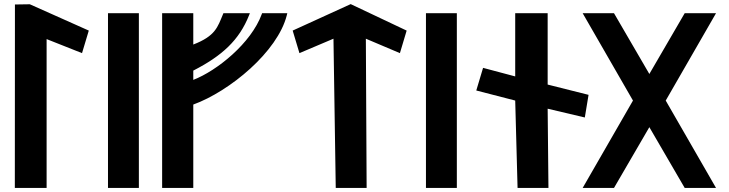

<svg xmlns="http://www.w3.org/2000/svg" viewBox="-20 -925 3589 945"><path d="M209.4 0V-732.6L383.7 -663.5L417 -774.5L126.8 -904L53.5 -902.9L53 0Z M663.5 0V-860H511.5V0Z M931.3 -410.4C1110 -475.2 1347.1 -670.6 1391.8 -850.7L1394 -860H1270L1268.2 -855C1216 -712.4 1048.3 -577 931.3 -531.8V-577.5C1072.6 -649.9 1157 -726.9 1205.8 -849.8L1209.8 -860H1079.7L1077.7 -855.3C1051.1 -792 1040.8 -747.9 931.3 -705.8V-860H778V0H931.3Z M1780.7 -734.5 1948.3 -663.5 1981.5 -774.4 1706.1 -904.8 1420.5 -774.5 1453.8 -663.5 1621.3 -734.5 1632.5 0H1784.5Z M2228.5 0V-860H2076.5V0Z M2858.4 -346.8 2876.8 -458.2 2675.5 -508.8V-860H2515.8V-548.9L2357.6 -591L2324.2 -479.6L2515.8 -430.1L2527.4 0H2679.4L2675.5 -390Z M3256.6 -430 3504.2 -860H3350L3176 -560.9L3002 -860H2847.8L3095.4 -430L2847.8 0H3002L3176 -299.1L3350 0H3504.2Z"/></svg>

Font: Stormning
Style: Bold
Weight: 400
Designer: Robert Jablonski, Mew Too
Foundry: Cannot Into Space Fonts
Version: Version 0.90